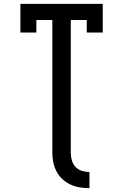

<svg xmlns="http://www.w3.org/2000/svg" viewBox="-20 -755 640 998"><path d="M445 223Q420 223 395 219Q370 215 347 204.5Q324 194 305 176.5Q286 159 274 136.5Q262 114 257 89Q252 64 252 39V-651H169V-586H86V-735H514V-586H431V-651H348V39Q348 59 353.5 78.5Q359 98 372.5 112.5Q386 127 405.5 133Q425 139 445 139Z"/></svg>

Font: Iosevka HT Medium Extended
Style: Regular
Weight: 500
Width: 7
Monospace: yes
Designer: Belleve Invis
Foundry: Belleve Invis
Version: Version 32.3.0; ttfautohint (v1.8.4)